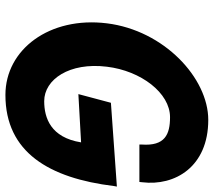

<svg xmlns="http://www.w3.org/2000/svg" viewBox="-60 -705 788 708"><g transform="rotate(90 334.0 -351.0)"><path d="M666 -377 668 -388 359 -366 327 -246 505 -256C487 -144 415 -120 353 -120C273 -120 209 -213 226 -351C241 -477 323 -584 412 -584C476 -584 519 -565 513 -480V-471H651L652 -481C667 -602 595 -725 422 -725C268 -725 92 -562 66 -351C40 -140 162 23 330 23C542 23 637 -139 666 -377Z"/></g></svg>

Font: Bluebird
Style: SfBdNrwObl
Weight: 700
Designer: Jasper
Foundry: Cannot Into Space Fonts
Version: Version 0.98